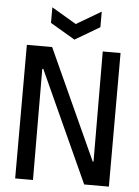

<svg xmlns="http://www.w3.org/2000/svg" viewBox="-58 -900 685 945"><g transform="rotate(5 284.5 -427.5)"><path d="M53 0V-660H178L426 -116H430L428 -660H516V0H394L144 -549H139L141 0ZM162 -855 284 -783 406 -855V-778L284 -706L162 -778Z"/></g></svg>

Font: Bricolage Grotesque 72pt SemiCondensed
Style: Regular
Weight: 400
Width: 4
Designer: Mathieu Triay
Foundry: Atelier Triay
Version: Version 1.001;gftools[0.9.33.dev8+g029e19f]